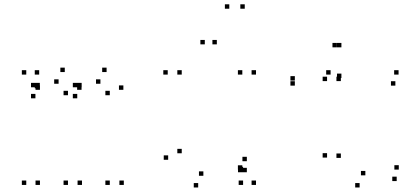

<svg xmlns="http://www.w3.org/2000/svg" viewBox="-20 -828 1900 870"><path d="M157.5 -428V-448H137.5V-428ZM157.5 -490V-510H137.5V-490ZM99 -490V-510H79V-490ZM99 10V-10H79V10ZM161 10V-10H141V10ZM161 -421V-441H141V-421ZM349.5 -421V-441H329.5V-421ZM273.5 -501.5V-521.5H253.5V-501.5ZM160.5 -432.5V-452.5H140.5V-432.5ZM140.5 -432.5V-452.5H120.5V-432.5ZM140.5 -382.5V-402.5H120.5V-382.5ZM245.5 -448.5V-468.5H225.5V-448.5ZM288 -396.5V-416.5H268V-396.5ZM288 10V-10H268V10ZM351.5 10V-10H331.5V10ZM539 -421V-441H519V-421ZM463 -501.5V-521.5H443V-501.5ZM350 -432.5V-452.5H330V-432.5ZM330 -432.5V-452.5H310V-432.5ZM330 -382.5V-402.5H310V-382.5ZM435 -448.5V-468.5H415V-448.5ZM477.5 -396.5V-416.5H457.5V-396.5ZM477.5 10V-10H457.5V10ZM541 10V-10H521V10Z M1081.5 -52V-72H1061.5V-52ZM1081.5 10V-10H1061.5V10ZM1140 10V-10H1120V10ZM1140 -490V-510H1120V-490ZM1078 -490V-510H1058V-490ZM1078 -59V-79H1058V-59ZM742 -104V-124H722V-104ZM878 21.5V1.5H858V21.5ZM1078.5 -47.5V-67.5H1058.5V-47.5ZM1098.5 -47.5V-67.5H1078.5V-47.5ZM1098.5 -97.5V-117.5H1078.5V-97.5ZM901.5 -31.5V-51.5H881.5V-31.5ZM803.5 -133.5V-153.5H783.5V-133.5ZM803.5 -490V-510H783.5V-490ZM740 -490V-510H720V-490ZM1019 -788.5V-808.5H999V-788.5ZM1089 -788.5V-808.5H1069V-788.5ZM962.5 -627V-647H942.5V-627ZM908 -627V-647H888V-627Z M1462 -114V-134H1442V-114ZM1609.5 21.5V1.5H1589.5V21.5ZM1777.5 -7.5V-27.5H1757.5V-7.5ZM1787 -59.5V-79.5H1767V-59.5ZM1635.5 -33.5V-53.5H1615.5V-33.5ZM1524.5 -112.5V-132.5H1504.5V-112.5ZM1524.5 -460.5V-480.5H1504.5V-460.5ZM1462 -460.5V-480.5H1442V-460.5ZM1527 -474.5V-494.5H1507V-474.5ZM1527 -613.5V-633.5H1507V-613.5ZM1506.5 -613.5V-633.5H1486.5V-613.5ZM1316 -463V-483H1296V-463ZM1316 -440V-460H1296V-440ZM1771.5 -440V-460H1751.5V-440ZM1786 -490V-510H1766V-490ZM1478 -490V-510H1458V-490Z"/></svg>

Font: Monaspace Argon Dots Var
Style: Regular
Weight: 400
Designer: Riley Cran and the Lettermatic Team
Version: Version 1.100 (Monaspace Argon Dots)